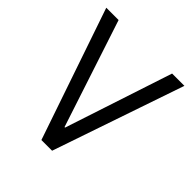

<svg xmlns="http://www.w3.org/2000/svg" viewBox="-195 -856 991 991"><g transform="rotate(45 301.0 -360.0)"><path d="M261.7 0 15.6 -719.7H105.5L225.6 -354.5L298.8 -131.8H302.7L376 -354.5L496.1 -719.7H585.9L339.8 0Z"/></g></svg>

Font: Reddit Sans Condensed
Style: Regular
Weight: 400
Designer: Stephen Hutchings
Foundry: Reddit
Version: Version 1.014